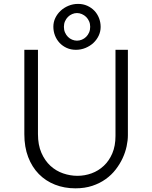

<svg xmlns="http://www.w3.org/2000/svg" viewBox="-20 -976 797 1005"><path d="M178.7 -715.3V-274.4Q178.7 -217.3 196.8 -176Q214.8 -134.8 244.1 -107.9Q273.4 -81.1 310.5 -68.4Q347.7 -55.7 385.3 -55.7Q423.8 -55.7 459.7 -68.8Q495.6 -82 523.4 -108.2Q551.3 -134.3 567.9 -173.3Q584.5 -212.4 584.5 -264.6V-715.3H649.4V-267.6Q649.4 -241.2 642.8 -210.2Q636.2 -179.2 622.1 -148.4Q607.9 -117.7 585.9 -89.1Q564 -60.5 533.4 -38.6Q502.9 -16.6 463.4 -3.4Q423.8 9.8 374.5 9.8Q316.9 9.8 267.8 -9.5Q218.8 -28.8 183.1 -65.2Q147.5 -101.6 127.4 -154.1Q107.4 -206.5 107.4 -273.4V-715.3ZM314.5 -835.4Q314.5 -819.3 320.3 -805.9Q326.2 -792.5 335.7 -783Q345.2 -773.4 357.7 -768.3Q370.1 -763.2 382.8 -763.2Q396 -763.2 408.4 -768.3Q420.9 -773.4 430.7 -783Q440.4 -792.5 446.3 -805.9Q452.1 -819.3 452.1 -835.4Q452.1 -851.6 446.3 -864.7Q440.4 -877.9 430.7 -887.5Q420.9 -897 408.4 -902.3Q396 -907.7 382.8 -907.7Q370.1 -907.7 357.7 -902.3Q345.2 -897 335.7 -887.5Q326.2 -877.9 320.3 -864.7Q314.5 -851.6 314.5 -835.4ZM259.3 -836.4Q259.3 -860.4 269.5 -881.8Q279.8 -903.3 297.4 -919.7Q314.9 -936 338.6 -945.8Q362.3 -955.6 388.7 -955.6Q415 -955.6 436.8 -945.8Q458.5 -936 474.1 -919.7Q489.7 -903.3 498.3 -881.3Q506.8 -859.4 506.8 -835Q506.8 -811 496.6 -789.3Q486.3 -767.6 468.8 -751.2Q451.2 -734.9 427.5 -725.1Q403.8 -715.3 377.4 -715.3Q351.1 -715.3 329.3 -725.1Q307.6 -734.9 292 -751.5Q276.4 -768.1 267.8 -790Q259.3 -812 259.3 -836.4Z"/></svg>

Font: Proza Libre
Style: Light
Weight: 300
Designer: Jasper de Waard
Foundry: Jasper de Waard
Version: Version 1.000; ttfautohint (v1.4.1.8-43bc)